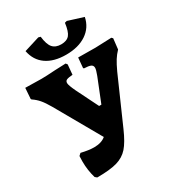

<svg xmlns="http://www.w3.org/2000/svg" viewBox="-204 -979 1007 1105"><g transform="rotate(-30 299.0 -426.0)"><path d="M594 -640 586 -570Q566 -549 551.5 -526Q537 -503 518 -462L384 -158Q353 -87 323 -53Q293 -19 246 -5.5Q199 8 114 8L102 -2Q86 -56 86 -114Q86 -138 87 -150L101 -163Q151 -151 186 -151Q235 -151 263 -175L93 -474Q71 -512 53 -533Q35 -554 11 -570L8 -575L13 -646L120 -644Q150 -644 209 -648L284 -651L292 -641L286 -575Q258 -573 246.5 -568Q235 -563 235 -549Q235 -534 257 -488L329 -343H344L406 -498Q419 -532 419 -545Q419 -561 405.5 -567Q392 -573 361 -574L358 -579L364 -645L479 -644Q502 -644 586 -648ZM120 -828 223 -860 237 -856Q243 -803 262 -781Q281 -759 318 -759Q356 -759 373.5 -780Q391 -801 398 -856L412 -860L514 -828Q501 -764 448 -728.5Q395 -693 313 -693Q233 -693 183 -727.5Q133 -762 120 -828Z"/></g></svg>

Font: Alegreya SC ExtraBold
Style: Regular
Weight: 800
Designer: Juan Pablo del Peral
Foundry: Huerta Tipografica
Version: Version 2.007; ttfautohint (v1.6)